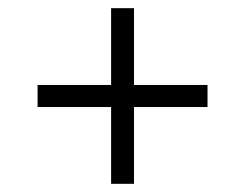

<svg xmlns="http://www.w3.org/2000/svg" viewBox="-20 -450 600 470"><path d="M252 -188H72V-242H252V-430H308V-242H488V-188H308V0H252Z"/></svg>

Font: Bellefair
Style: Regular
Weight: 400
Designer: Nick Shinn, Liron Lavi Turkenic
Foundry: Shinntype
Version: Version 1.003;PS 001.003;hotconv 1.0.88;makeotf.lib2.5.64775